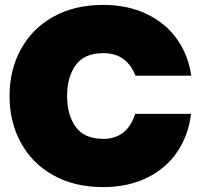

<svg xmlns="http://www.w3.org/2000/svg" viewBox="-20 -752 820 784"><path d="M19 -360Q19 -465 64.5 -549.5Q110 -634 196.5 -683Q283 -732 402 -732Q501 -732 578.5 -695Q656 -658 702.5 -592.5Q749 -527 761 -443H533Q517 -486 484.5 -510.5Q452 -535 402 -535Q325 -535 289.5 -486.5Q254 -438 254 -360Q254 -282 289.5 -233.5Q325 -185 402 -185Q499 -185 532 -287H760Q750 -201 704.5 -133Q659 -65 581 -26.5Q503 12 402 12Q283 12 196.5 -37Q110 -86 64.5 -170.5Q19 -255 19 -360Z"/></svg>

Font: Aspekta 1000
Style: Regular
Weight: 1000
Designer: Ivo Dolenc
Version: Version 2.000